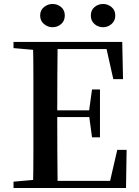

<svg xmlns="http://www.w3.org/2000/svg" viewBox="-20 -946 700 966"><path d="M244 -809Q221 -809 201.5 -825Q182 -841 182 -868Q182 -895 201.5 -910.5Q221 -926 244 -926Q269 -926 287.5 -910.5Q306 -895 306 -868Q306 -841 287.5 -825Q269 -809 244 -809ZM499 -809Q474 -809 455.5 -825Q437 -841 437 -868Q437 -895 455.5 -910.5Q474 -926 499 -926Q522 -926 541 -910.5Q560 -895 560 -868Q560 -841 541 -825Q522 -809 499 -809ZM48 0V-32L195 -45H208V0ZM146 0Q148 -85 148 -170.5Q148 -256 148 -342V-393Q148 -479 148 -564.5Q148 -650 146 -735H270Q269 -651 268.5 -564Q268 -477 268 -384V-359Q268 -261 268.5 -173.5Q269 -86 270 0ZM208 0V-36H587L527 -6L570 -192H617L614 0ZM208 -357V-391H452V-357ZM443 -255 428 -366V-387L443 -496H483V-255ZM48 -704V-735H208V-691H195ZM550 -548 509 -731 568 -699H208V-735H595L599 -548Z"/></svg>

Font: Noto Serif TC ExtraLight SemiBold
Style: Regular
Weight: 600
Version: Version 2.003-H1;hotconv 1.1.1;makeotfexe 2.6.0